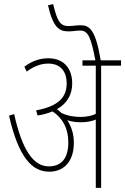

<svg xmlns="http://www.w3.org/2000/svg" viewBox="-20 -916 610 936"><path d="M340 -220C340 -260 330 -296 308 -330C328 -323 351 -320 374 -320C399 -320 426 -324 447 -333V0H473V-596H570V-622H471C446 -771 417 -793 372 -793C354 -793 334 -789 314 -789C271 -789 259 -816 239 -896L214 -890C239 -781 269 -763 314 -763C334 -763 352 -767 372 -767C411 -767 424 -730 445 -622H382V-596H447V-361C425 -350 397 -346 373 -346C345 -346 312 -350 280 -365C273 -371 266 -377 258 -384C308 -412 332 -456 332 -509C332 -580 293 -632 215 -632C174 -632 135 -618 99 -591L110 -567C144 -592 178 -606 215 -606C275 -606 305 -568 305 -509C305 -443 266 -398 156 -378L163 -353C191 -357 215 -364 236 -373C284 -341 313 -292 313 -222C313 -146 281 -105 218 -105C143 -105 88 -184 49 -360L24 -352C70 -151 135 -79 220 -79C291 -79 340 -128 340 -220Z"/></svg>

Font: Noto Sans Devanagari Condensed Thin
Style: Regular
Weight: 100
Width: 3
Designer: Jelle Bosma - Monotype Design Team
Foundry: Monotype Imaging Inc.
Version: Version 2.004